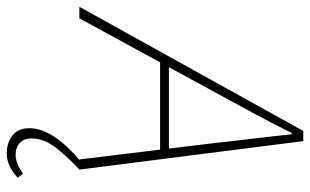

<svg xmlns="http://www.w3.org/2000/svg" viewBox="-240 -506 914 566"><g transform="rotate(90 217.0 -223.0)"><path d="M386 214Q355 214 333.5 197.5Q312 181 312 148Q312 119 327 91Q342 63 364 39.5Q386 16 406 0H404L356 -396Q350 -452 343 -509Q336 -566 330 -626H326Q296 -565 266 -510Q236 -455 204 -396L-12 0H-46L320 -660H350L434 0Q401 30 371.5 66.5Q342 103 342 142Q342 163 355.5 175.5Q369 188 390 188Q416 188 446 166L458 182Q440 198 423 206Q406 214 386 214ZM104 -238 112 -264H392L386 -238Z"/></g></svg>

Font: Source Sans 3 ExtraLight
Style: Italic
Weight: 250
Italic angle: -11°
Designer: Paul D. Hunt
Foundry: Adobe
Version: Version 3.046;hotconv 1.0.118;makeotfexe 2.5.65603